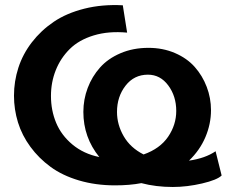

<svg xmlns="http://www.w3.org/2000/svg" viewBox="-20 -725 910 758"><path d="M464.8 -704.1 481.9 -596.2Q408.7 -603 350.1 -585.2Q291.5 -567.4 255.4 -531.5Q219.2 -495.6 200.2 -448Q181.2 -400.4 181.2 -346.2Q181.2 -289.1 201.7 -240Q222.2 -190.9 266.1 -154.3Q310.1 -117.7 372.1 -105Q309.1 -182.6 309.1 -283.2Q309.1 -332.5 326.2 -377.7Q343.3 -422.9 374.8 -458.3Q406.2 -493.7 455.8 -514.9Q505.4 -536.1 565.9 -536.1Q623 -536.1 670.7 -515.6Q718.3 -495.1 748.8 -460.7Q779.3 -426.3 796.1 -382.1Q813 -337.9 813 -290Q813 -235.8 791 -183.8Q769 -131.8 726.1 -90.8Q790.5 -100.1 831.1 -127.9L855 -32.2Q837.4 -14.6 777.8 -0.7Q718.3 13.2 662.1 13.2Q595.7 13.2 538.1 -2Q492.2 6.8 434.1 6.8Q357.4 6.8 291.7 -12.7Q226.1 -32.2 179.7 -66.2Q133.3 -100.1 100.1 -145.3Q66.9 -190.4 51 -241.7Q35.2 -293 35.2 -347.2Q35.2 -403.8 52.5 -457.5Q69.8 -511.2 105.7 -557.9Q141.6 -604.5 191.9 -638.7Q242.2 -672.9 312.7 -690.7Q383.3 -708.5 464.8 -704.1ZM441.9 -283.2Q441.9 -232.9 468.3 -187.3Q494.6 -141.6 546.9 -115.2Q611.8 -138.2 643.8 -185.3Q675.8 -232.4 675.8 -287.1Q675.8 -345.2 644.3 -387.7Q612.8 -430.2 564 -430.2Q509.3 -430.2 475.6 -386.7Q441.9 -343.3 441.9 -283.2Z"/></svg>

Font: LT Superior
Style: Bold
Weight: 400
Designer: Daniel Lyons
Foundry: LyonsType
Version: Version 1.000